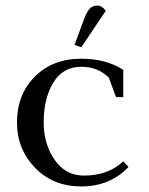

<svg xmlns="http://www.w3.org/2000/svg" viewBox="-20 -663 534 690"><path d="M41 -223Q41 -323 105 -387.5Q169 -452 272 -452Q361 -452 423 -412V-314H397L371 -384Q332 -423 272 -423Q206 -423 171.5 -366Q137 -309 137 -223Q137 -146 176 -89Q215 -32 282 -32Q368 -32 423 -83L442 -63Q375 7 272 7Q171 7 106 -60Q41 -127 41 -223ZM248 -502 282 -594Q292 -621 302.5 -632Q313 -643 330 -643Q347 -643 360 -624L272 -493Z"/></svg>

Font: Dihjauti
Style: Bold
Weight: 700
Designer: T. Christopher White
Version: Version 3.0.0